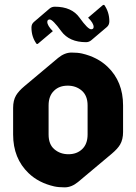

<svg xmlns="http://www.w3.org/2000/svg" viewBox="-20 -764 562 793"><path d="M410.6 -743.7Q431.6 -713.9 431.6 -675.8Q431.6 -661.6 421.9 -652.8L357.4 -598.1Q347.7 -589.8 335.4 -589.8Q266.1 -589.8 232.9 -635.3Q198.2 -683.1 185.5 -683.6Q175.8 -683.6 175.3 -673.8Q175.3 -658.2 198.2 -635.3L135.7 -582.5H131.3Q109.9 -611.3 109.9 -650.4Q109.9 -664.6 120.1 -673.3L184.6 -728.5Q193.8 -736.3 206.5 -736.3Q276.4 -736.3 308.6 -690.9Q342.8 -643.1 356.4 -643.1Q366.7 -643.1 366.7 -652.8Q366.7 -668.5 343.8 -690.9L405.8 -743.7ZM247.1 9.8Q221.7 9.8 204.1 5.9Q139.6 -8.8 98.1 -48.8Q34.2 -109.9 34.2 -208.5V-318.4Q34.2 -349.6 46.4 -370.1Q57.1 -388.2 81.1 -408.2L220.2 -524.9Q247.1 -546.9 275.4 -546.9Q300.8 -546.9 318.4 -543Q382.3 -528.3 424.3 -488.3Q488.3 -427.2 488.3 -328.6V-218.8Q488.3 -188 476.1 -167Q465.8 -149.4 441.4 -128.9L302.2 -12.2Q275.4 9.8 247.1 9.8ZM318.8 -147.5Q341.8 -168.9 341.8 -208.5V-328.6Q341.8 -368.7 317.9 -389.6Q293.9 -410.2 259.8 -410.2Q224.6 -410.2 203.6 -389.6Q180.7 -368.2 180.7 -328.6V-208.5Q180.7 -167.5 204.6 -147.5Q228.5 -127 262.7 -127Q296.9 -127 318.8 -147.5Z"/></svg>

Font: Gothica
Style: Bold
Weight: 700
Designer: Wojciech Kalinowski "wmk69" (wmk69@o2.pl)
Foundry: Wojciech Kalinowski "wmk69" (wmk69@o2.pl)
Version: Version 2.1.0; 2021-05-14